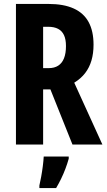

<svg xmlns="http://www.w3.org/2000/svg" viewBox="-20 -734 541 975"><path d="M226 -714Q303 -714 354 -691Q405 -668 430 -622Q455 -576 455 -507Q455 -463 444.5 -427Q434 -391 412.5 -363Q391 -335 357 -314L500 0H348L236 -280H199V0H61V-714ZM225 -598H199V-388H227Q256 -388 275.5 -400.5Q295 -413 305 -438Q315 -463 315 -500Q315 -534 305 -555.5Q295 -577 275 -587.5Q255 -598 225 -598ZM329 72Q322 97 312 123.5Q302 150 290 174.5Q278 199 265 221H180V208Q184 191 189 164Q194 137 197.5 109Q201 81 202 61H329Z"/></svg>

Font: Noto Sans Display ExtraCondensed
Style: Bold
Weight: 700
Width: 2
Designer: Monotype Design Team
Foundry: Monotype Imaging Inc.
Version: Version 2.003